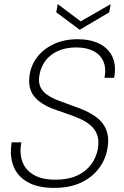

<svg xmlns="http://www.w3.org/2000/svg" viewBox="-20 -903 603 935"><path d="M244 12Q164 12 114 -16.5Q64 -45 45 -95.5Q26 -146 37 -210H84Q74 -160 88 -118.5Q102 -77 142.5 -52.5Q183 -28 250 -28Q312 -28 355.5 -48Q399 -68 424.5 -103Q450 -138 457 -181Q463 -221 452.5 -248Q442 -275 420 -293.5Q398 -312 368.5 -325Q339 -338 306 -349Q273 -360 241 -372Q176 -396 145.5 -435Q115 -474 124 -536Q131 -586 161.5 -625.5Q192 -665 242.5 -688.5Q293 -712 359 -712Q419 -712 463 -690.5Q507 -669 527 -627.5Q547 -586 536 -524H489Q498 -573 482.5 -606Q467 -639 433 -655.5Q399 -672 352 -672Q299 -672 260.5 -654Q222 -636 200 -605.5Q178 -575 172 -537Q166 -503 176.5 -480Q187 -457 209.5 -441.5Q232 -426 261.5 -414.5Q291 -403 324 -391.5Q357 -380 391 -366Q419 -353 442 -337.5Q465 -322 481 -300.5Q497 -279 503.5 -250.5Q510 -222 504 -185Q496 -130 463.5 -85.5Q431 -41 376 -14.5Q321 12 244 12ZM519 -883 512 -843 368 -758 254 -843 261 -883 373 -799Z"/></svg>

Font: DM Sans 11pt ExtraLight
Style: Italic
Weight: 250
Italic angle: -10°
Version: Version 4.004;gftools[0.9.30]